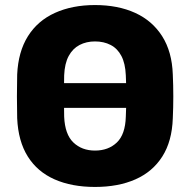

<svg xmlns="http://www.w3.org/2000/svg" viewBox="-20 -730 752 760"><path d="M215 -303V-401H504V-303ZM356 10Q264 10 196 -20Q128 -50 90 -110.5Q52 -171 48 -262Q47 -305 47 -348.5Q47 -392 48 -435Q52 -525 90.5 -586.5Q129 -648 197.5 -679Q266 -710 356 -710Q447 -710 515 -679Q583 -648 622 -586.5Q661 -525 664 -435Q666 -392 666 -348.5Q666 -305 664 -262Q661 -171 622.5 -110.5Q584 -50 516 -20Q448 10 356 10ZM356 -134Q409 -134 442.5 -166Q476 -198 478 -268Q480 -312 480 -351Q480 -390 478 -432Q476 -479 460.5 -508.5Q445 -538 418 -552Q391 -566 356 -566Q322 -566 295 -552Q268 -538 252 -508.5Q236 -479 234 -432Q233 -390 233 -351Q233 -312 234 -268Q237 -198 270.5 -166Q304 -134 356 -134Z"/></svg>

Font: Rubik Light
Style: Bold
Weight: 700
Version: Version 2.104